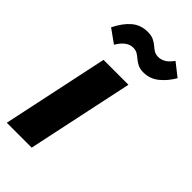

<svg xmlns="http://www.w3.org/2000/svg" viewBox="-237 -831 897 897"><g transform="rotate(45 211.0 -383.0)"><path d="M281.7 -527.3 169.9 0H5.4L117.2 -527.3ZM290.5 -617.2Q268.1 -617.2 253.2 -624.5Q238.3 -631.8 227.1 -641.6Q215.8 -651.4 203.9 -658.7Q191.9 -666 174.8 -666Q155.3 -666 137.2 -653.3Q119.1 -640.6 101.6 -611.8L34.7 -659.7Q59.6 -710.4 92.3 -738.3Q125 -766.1 170.9 -766.1Q195.3 -766.1 210.7 -758.5Q226.1 -751 237.1 -741.5Q248 -731.9 259.5 -724.6Q271 -717.3 288.6 -717.3Q306.6 -717.3 323.7 -727.3Q340.8 -737.3 358.4 -761.7L422.4 -711.4Q398.4 -669.9 365.5 -643.6Q332.5 -617.2 290.5 -617.2Z"/></g></svg>

Font: Schibsted Grotesk ExtraBold
Style: Italic
Weight: 800
Italic angle: -12°
Designer: Bakken & Baeck AS, Henrik Kongsvoll
Foundry: Schibsted ASA
Version: Version 1.100; ttfautohint (v1.8.4.7-5d5b);gftools[0.9.25]